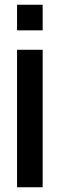

<svg xmlns="http://www.w3.org/2000/svg" viewBox="-20 -790 256 810"><path d="M52 0V-580H160V0ZM52 -662V-770H160V-662Z"/></svg>

Font: Orbitron Medium
Style: Regular
Weight: 500
Designer: Matt McInerney
Foundry: The League of Moveable Type
Version: Version 2.001